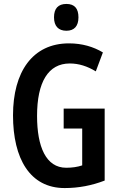

<svg xmlns="http://www.w3.org/2000/svg" viewBox="-20 -944 603 974"><path d="M317 -924C275 -924 254 -901 254 -856C254 -812 276 -788 317 -788C357 -788 378 -812 378 -856C378 -900 359 -924 317 -924ZM303 -393V-292H397V-105C373 -97 346 -93 316 -93C213 -93 168 -200 168 -356C168 -528 225 -622 334 -622C380 -622 423 -608 466 -582L502 -678C454 -707 396 -724 330 -724C144 -724 46 -578 46 -359C46 -139 132 10 308 10C379 10 446 -3 511 -28V-393Z"/></svg>

Font: Noto Sans Khmer ExtraCondensed SemiBold
Style: Regular
Weight: 600
Width: 2
Designer: Danh Hong and the Monotype Design Team
Foundry: Monotype Imaging Inc.
Version: Version 2.004